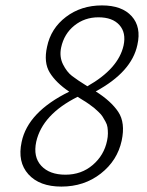

<svg xmlns="http://www.w3.org/2000/svg" viewBox="-20 -684 544 710"><path d="M488 -518Q467 -418 334 -346Q391 -310 417.5 -270Q444 -230 430 -164Q414 -90 352.5 -42Q291 6 207 6Q126 6 85 -39.5Q44 -85 60 -159Q83 -270 236 -345Q187 -378 164 -415.5Q141 -453 154 -511Q168 -579 224 -621.5Q280 -664 357 -664Q431 -664 467 -624Q503 -584 488 -518ZM303 -365Q418 -430 437 -516Q447 -563 421.5 -591.5Q396 -620 344 -620Q293 -620 255 -589.5Q217 -559 206 -508Q199 -474 213 -446Q227 -418 246.5 -403Q266 -388 303 -365ZM376 -164Q379 -178 379 -190.5Q379 -203 377.5 -213.5Q376 -224 370 -234.5Q364 -245 359.5 -252.5Q355 -260 344.5 -270Q334 -280 328 -285Q322 -290 308.5 -299.5Q295 -309 288.5 -312.5Q282 -316 267 -326Q137 -261 114 -160Q102 -104 132.5 -71Q163 -38 222 -38Q281 -38 323 -74Q365 -110 376 -164Z"/></svg>

Font: EauTestInfant Semilight
Style: Italic
Weight: 300
Italic angle: -12°
Designer: Christian Thalmann (Catharsis Fonts)
Version: Version 0.001;PS 000.001;hotconv 1.0.88;makeotf.lib2.5.64775